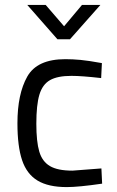

<svg xmlns="http://www.w3.org/2000/svg" viewBox="-20 -752 476 782"><path d="M51 0ZM51 -250Q51 -369 91 -440Q131 -511 246 -511Q276 -511 308 -508Q340 -505 395 -495L392 -434Q313 -443 271 -443Q214 -443 183.5 -425.5Q153 -408 140.5 -366.5Q128 -325 128 -248Q128 -175 140 -134.5Q152 -94 183.5 -75.5Q215 -57 275 -57L393 -66L396 -4Q300 10 252 10Q177 10 133 -16.5Q89 -43 70 -99.5Q51 -156 51 -250ZM166 -732 241 -645 314 -732H389L265 -592H214L91 -732Z"/></svg>

Font: Cairo
Style: Regular
Weight: 400
Designer: Mohamed Gaber, the designers of Titillium
Foundry: Kief Type Foundry
Version: Version 2.009; ttfautohint (v1.5.33-1714) -l 8 -r 50 -G 200 